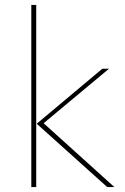

<svg xmlns="http://www.w3.org/2000/svg" viewBox="-20 -759 506 779"><path d="M107 0V-739H127V0ZM415 0 129 -257 395 -480H422L157 -259L444 0Z"/></svg>

Font: Cantarell Thin
Style: Regular
Weight: 100
Designer: Dave Crossland, Nikolaus Waxweiler, Florian Fecher, Jacques Le Bailly, Eben Sorkin, Alexei Vanyashin, Alexios Zavras, Em
Version: Version 0.303